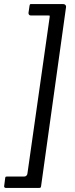

<svg xmlns="http://www.w3.org/2000/svg" viewBox="-64 -762 370 947"><path d="M-34 165Q-39.1 165 -41.8 162.3Q-44.4 159.5 -43.4 155.4L-38.2 114.6Q-37.2 110.5 -35.6 109.6Q-34 108.7 -29.9 108.7H55.6Q62 108.7 66.5 104.3Q70.9 99.9 71.4 93.1L181 -678Q181.6 -684.7 180.5 -685.2Q179.4 -685.7 173.2 -685.7H87.6Q82.2 -685.7 79.2 -689.5Q76.2 -693.2 76.5 -698.3L81.7 -733.6Q83 -740 84.5 -741Q86 -742 91.7 -742H247.2Q254.6 -742 258.8 -737.4Q262.9 -732.9 261.7 -726.7L138.5 157Q137.5 162.2 135.5 163.6Q133.6 165 126.1 165H-34Z"/></svg>

Font: Libre Franklin Thin
Style: Italic
Weight: 100
Italic angle: -8°
Designer: Pablo Impallari, Rodrigo Fuenzalida, Nhung Nguyen
Foundry: Impallari Type
Version: Version 3.000